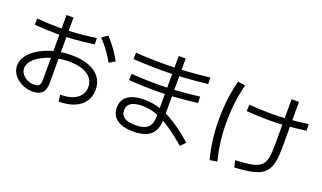

<svg xmlns="http://www.w3.org/2000/svg" viewBox="-82 -1321 3164 1884"><g transform="rotate(20 1500.0 -379.0)"><path d="M564 -52Q674 -52 736 -96Q798 -140 798 -216Q798 -270 767 -308.5Q736 -347 677.5 -367.5Q619 -388 538 -388Q461 -388 390 -370.5Q319 -353 263 -323Q207 -293 174.5 -255Q142 -217 142 -176Q142 -144 162 -117Q182 -90 215 -73.5Q248 -57 288 -57Q324 -57 339.5 -73Q355 -89 355 -127V-808H428V-118Q428 12 298 12Q236 12 183.5 -14Q131 -40 99.5 -83Q68 -126 68 -178Q68 -234 106 -284Q144 -334 209.5 -372.5Q275 -411 359.5 -433Q444 -455 538 -455Q644 -455 719.5 -426.5Q795 -398 835 -344Q875 -290 875 -215Q875 -143 838.5 -91Q802 -39 734.5 -11Q667 17 572 17ZM330 -602Q271 -602 206.5 -605Q142 -608 95 -612L97 -677Q144 -673 208 -670Q272 -667 330 -667Q417 -667 508 -674Q599 -681 712 -697L714 -632Q602 -616 510.5 -609Q419 -602 330 -602ZM903 -509Q872 -566 834 -617.5Q796 -669 750 -717L809 -759Q856 -710 893.5 -657.5Q931 -605 964 -545Z M1360 43Q1249 43 1189 0Q1129 -43 1129 -123Q1129 -206 1188.5 -247.5Q1248 -289 1360 -289Q1423 -289 1484 -274.5Q1545 -260 1608.5 -229Q1672 -198 1741 -149.5Q1810 -101 1888 -32L1839 19Q1763 -47 1698.5 -93.5Q1634 -140 1577 -169Q1520 -198 1466.5 -211.5Q1413 -225 1360 -225Q1205 -225 1205 -124Q1205 -23 1359 -23Q1448 -23 1487.5 -60Q1527 -97 1527 -177V-807H1600V-177Q1600 -64 1541.5 -10.5Q1483 43 1360 43ZM1414 -617Q1366 -617 1313 -618.5Q1260 -620 1210 -622Q1160 -624 1120 -627L1123 -694Q1162 -691 1211 -688.5Q1260 -686 1313 -685Q1366 -684 1415 -684Q1523 -684 1636.5 -691Q1750 -698 1891 -714L1893 -647Q1753 -631 1639 -624Q1525 -617 1414 -617ZM1421 -408Q1376 -408 1327.5 -409.5Q1279 -411 1233 -413Q1187 -415 1150 -418L1153 -484Q1189 -481 1234.5 -479Q1280 -477 1328.5 -475.5Q1377 -474 1421 -474Q1521 -474 1625.5 -481Q1730 -488 1861 -504L1863 -438Q1734 -422 1628.5 -415Q1523 -408 1421 -408Z M2397 -35Q2481 -39 2538 -47Q2595 -55 2629.5 -72Q2664 -89 2682.5 -119Q2701 -149 2707 -197Q2713 -245 2713 -315V-787H2790V-315Q2790 -233 2780.5 -174.5Q2771 -116 2747 -77.5Q2723 -39 2680.5 -16Q2638 7 2572.5 18.5Q2507 30 2413 35ZM2573 -517Q2515 -517 2450.5 -520Q2386 -523 2339 -527L2342 -595Q2388 -591 2452 -588Q2516 -585 2574 -585Q2661 -585 2751 -592Q2841 -599 2954 -615L2957 -547Q2844 -531 2753 -524Q2662 -517 2573 -517ZM2161 50Q2135 -52 2122.5 -150Q2110 -248 2110 -360Q2110 -470 2122 -568Q2134 -666 2160 -769L2238 -758Q2213 -659 2201 -562.5Q2189 -466 2189 -360Q2189 -253 2201 -156.5Q2213 -60 2238 37Z"/></g></svg>

Font: M PLUS 2 Thin
Style: Regular
Weight: 400
Version: Version 1.001